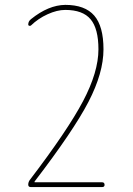

<svg xmlns="http://www.w3.org/2000/svg" viewBox="-20 -760 540 780"><path d="M100.6 -28.3Q254.9 -230.5 317.4 -349.1Q379.9 -467.8 379.9 -559.6Q379.9 -643.6 348.1 -681.6Q316.4 -719.7 245.1 -719.7Q211.9 -719.7 173.3 -702.1Q134.8 -684.6 105.5 -656.2Q102.5 -654.3 98.6 -655.3Q94.7 -656.2 94.7 -660.2Q94.7 -673.8 106.4 -682.6Q176.8 -739.3 245.1 -740.2Q325.2 -740.2 362.8 -696.8Q400.4 -653.3 400.4 -559.6Q400.4 -463.9 339.4 -346.2Q278.3 -228.5 121.1 -23.4Q121.1 -22.5 120.6 -22.5Q120.1 -22.5 120.1 -21Q120.1 -19.5 121.1 -19.5H394.5Q404.3 -19.5 404.8 -9.8Q405.3 0 394.5 0H105.5Q94.7 0 94.7 -9.8Q94.7 -19.5 100.6 -28.3Z"/></svg>

Font: Rounded-X Mgen+ 1mn thin
Style: Regular
Weight: 100
Designer: [Source Han Sans]
Ryoko NISHIZUKA  (kana & ideographs); Paul D. Hunt (Latin, Greek & Cyrillic); Wenlong ZHANG  (bopomofo
Version: Version 1.059.20150602